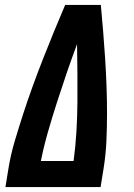

<svg xmlns="http://www.w3.org/2000/svg" viewBox="-20 -755 540 775"><path d="M2 0 14 -74Q23 -130 39.5 -185.5Q56 -241 74 -296.5Q92 -352 112 -407Q132 -462 153.5 -517Q175 -572 197.5 -626.5Q220 -681 243 -735H387Q392 -681 396.5 -626.5Q401 -572 404.5 -517Q408 -462 410 -407Q412 -352 412 -296.5Q412 -241 409.5 -185.5Q407 -130 398 -74L386 0ZM277 -105Q285 -164 288.5 -223.5Q292 -283 292.5 -342Q293 -401 292.5 -459.5Q292 -518 291 -577Q269 -518 249 -459.5Q229 -401 210 -342Q191 -283 174 -224Q157 -165 145 -105Z"/></svg>

Font: Iosevka Term Curly Extrabold
Style: Italic
Weight: 800
Italic angle: -9°
Designer: Belleve Invis
Foundry: Belleve Invis
Version: Version 32.3.0